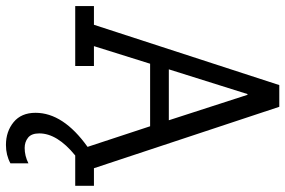

<svg xmlns="http://www.w3.org/2000/svg" viewBox="-174 -539 941 633"><g transform="rotate(90 296.5 -222.5)"><path d="M467.9 166.7Q493.8 166.7 518.5 154.3V213.6Q491.4 228.4 458 228.4Q413.6 228.4 382.7 203.1Q351.9 177.8 351.9 130.9Q351.9 39.5 464.2 -40.7L396.3 -246.9H190.1L132.1 -61.7H197.5V0H0V-61.7H61.7L260.5 -672.8H332.1L534.6 -61.7H592.6V0H492.6Q419.8 59.3 419.8 118.5Q419.8 144.4 434 155.6Q448.1 166.7 467.9 166.7ZM290.1 -567.9 208.6 -308.6H376.5L292.6 -567.9Z"/></g></svg>

Font: Slabo 27px
Style: Regular
Weight: 400
Version: Version 1.02 Build 003a